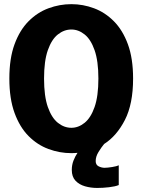

<svg xmlns="http://www.w3.org/2000/svg" viewBox="-20 -726 690 924"><path d="M323.5 11Q267 11 213.5 -8.8Q160 -28.5 117.5 -71.2Q75 -114 50 -182.5Q25 -251 25 -348Q25 -445 50 -513Q75 -581 117.5 -623.8Q160 -666.5 213.5 -686.2Q267 -706 323.5 -706Q379.5 -706 432.5 -686.2Q485.5 -666.5 528 -623.8Q570.5 -581 595.5 -513Q620.5 -445 620.5 -348Q620.5 -225.5 581 -148.5Q541.5 -71.5 481 -33Q467.5 -16.5 454 5.5Q440.5 27.5 440.5 49Q440.5 67.5 454.8 74.5Q469 81.5 483.5 81.5Q496.5 81.5 519.8 77.8Q543 74 551.5 69.5V164.5Q535.5 171.5 505.2 175Q475 178.5 448 178.5Q417 178.5 389 170.5Q361 162.5 343.2 143.5Q325.5 124.5 325.5 92Q325.5 68 333.5 47.2Q341.5 26.5 353 9.5Q338.5 11 323.5 11ZM323.5 -111Q357.5 -111 387.2 -135Q417 -159 435.2 -211Q453.5 -263 453.5 -348Q453.5 -432.5 435.2 -484.5Q417 -536.5 387.2 -560.2Q357.5 -584 323.5 -584Q288.5 -584 258.5 -560.2Q228.5 -536.5 210.2 -484.5Q192 -432.5 192 -348Q192 -263 210.2 -211Q228.5 -159 258.5 -135Q288.5 -111 323.5 -111Z"/></svg>

Font: Trispace
Style: Bold
Weight: 700
Designer: Tyler Finck
Foundry: Etcetera Type Company
Version: Version 1.210; ttfautohint (v1.8.3)